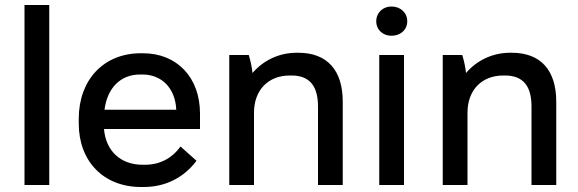

<svg xmlns="http://www.w3.org/2000/svg" viewBox="-20 -740 2313 768"><path d="M78 0H177V-720H78Z M544 8H555C643 8 717 -31 766 -97L702 -154C673 -113 626 -81 560 -81H550C462 -81 403 -137 396 -224H780V-286C780 -430 688 -527 552 -527H543C395 -527 295 -421 295 -265V-246C295 -94 395 8 544 8ZM398 -301C409 -388 462 -442 540 -442H550C627 -442 681 -387 685 -302V-301Z M897 0H996V-289C996 -381 1054 -438 1139 -438H1146C1220 -438 1252 -394 1252 -314V0H1351V-333C1351 -459 1289 -529 1173 -529H1167C1095 -529 1033 -498 990 -448C988 -471 981 -501 975 -520H897Z M1546 -597C1582 -597 1609 -621 1609 -655C1609 -689 1582 -714 1546 -714C1511 -714 1485 -689 1485 -655C1485 -621 1511 -597 1546 -597ZM1497 0H1596V-520H1497Z M1751 0H1850V-289C1850 -381 1908 -438 1993 -438H2000C2074 -438 2106 -394 2106 -314V0H2205V-333C2205 -459 2143 -529 2027 -529H2021C1949 -529 1887 -498 1844 -448C1842 -471 1835 -501 1829 -520H1751Z"/></svg>

Font: Fixel Text Medium
Style: Regular
Weight: 500
Width: 4
Designer: AlfaBravo + MacPaw
Foundry: Kyrylo Tkachov, Marchela Mozhyna, Serhii Makarenko, Maria Weinstein, Zakhar Kryvoshyya
Version: Version 1.211